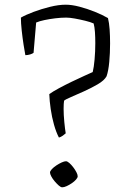

<svg xmlns="http://www.w3.org/2000/svg" viewBox="-20 -793 557 818"><path d="M231 -207Q219 -230 210 -262Q201 -294 196 -328.5Q191 -363 190 -392Q205 -403 231 -417Q257 -431 286 -445Q315 -459 339.5 -470Q364 -481 375 -486Q380 -506 383 -540Q386 -574 386 -609Q386 -635 384.5 -656.5Q383 -678 379 -693Q366 -699 343.5 -704.5Q321 -710 299 -714Q277 -718 262 -718Q240 -718 215.5 -715Q191 -712 169.5 -707.5Q148 -703 134 -697L123 -568Q118 -564 108 -561Q98 -558 88 -558Q85 -573 80.5 -602Q76 -631 72.5 -663Q69 -695 69 -718Q90 -730 123.5 -742.5Q157 -755 193.5 -764Q230 -773 260 -773Q286 -773 318.5 -764.5Q351 -756 383.5 -743Q416 -730 440 -716Q445 -696 447 -668.5Q449 -641 449 -608Q449 -567 445.5 -529Q442 -491 434 -468Q424 -450 396.5 -434Q369 -418 338 -404Q307 -390 282.5 -379.5Q258 -369 253 -364Q252 -359 251.5 -349.5Q251 -340 251 -329Q251 -304 254 -273Q257 -242 260 -225Q256 -221 247.5 -215Q239 -209 231 -207ZM245 5Q239 5 230.5 -2.5Q222 -10 213 -20.5Q204 -31 198.5 -41.5Q193 -52 193 -58Q193 -64 201 -72.5Q209 -81 220.5 -88.5Q232 -96 243 -101Q254 -106 261 -106Q267 -106 275.5 -98.5Q284 -91 292 -80.5Q300 -70 305.5 -59.5Q311 -49 311 -42Q311 -36 304 -28Q297 -20 286 -12.5Q275 -5 264 0Q253 5 245 5Z"/></svg>

Font: Texturina 12pt Thin
Style: Regular
Weight: 250
Designer: Guillermo Torres Carreño
Foundry: Omnibus-Type
Version: Version 1.002